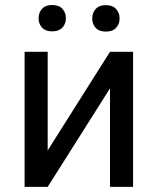

<svg xmlns="http://www.w3.org/2000/svg" viewBox="-20 -731 617 751"><path d="M410.2 -528.3 166.5 -142.6V-528.3H76.2V0H166.5L410.2 -385.3V0H500.5V-528.3ZM130.9 -659.7Q130.9 -637.7 144.3 -623Q157.7 -608.4 184.1 -608.4Q210.4 -608.4 224.1 -623Q237.8 -637.7 237.8 -659.7Q237.8 -681.6 224.1 -696.5Q210.4 -711.4 184.1 -711.4Q157.7 -711.4 144.3 -696.5Q130.9 -681.6 130.9 -659.7ZM340.8 -658.7Q340.8 -636.7 354.2 -622.1Q367.7 -607.4 394 -607.4Q420.4 -607.4 434.1 -622.1Q447.8 -636.7 447.8 -658.7Q447.8 -680.7 434.1 -695.8Q420.4 -710.9 394 -710.9Q367.7 -710.9 354.2 -695.8Q340.8 -680.7 340.8 -658.7Z"/></svg>

Font: FAU Chimera
Style: Regular
Weight: 400
Version: Version 1.002;hotconv 1.0.117;makeotfexe 2.5.65602